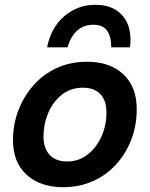

<svg xmlns="http://www.w3.org/2000/svg" viewBox="-20 -770 625 799"><path d="M344 -513Q437 -513 493 -461Q549 -409 549 -316Q549 -247 526 -188Q503 -129 462 -84.5Q421 -40 365 -15.5Q309 9 243 9Q148 9 91 -42.5Q34 -94 34 -188Q34 -250 55.5 -308Q77 -366 117 -412.5Q157 -459 214 -486Q271 -513 344 -513ZM260 -98Q307 -98 344 -126.5Q381 -155 402 -201.5Q423 -248 423 -302Q423 -352 397.5 -378.5Q372 -405 325 -405Q274 -405 237 -375.5Q200 -346 180.5 -299.5Q161 -253 161 -202Q161 -153 186.5 -125.5Q212 -98 260 -98ZM443 -573Q443 -618 425.5 -642.5Q408 -667 369 -667Q289 -667 261 -573H176Q192 -655 247.5 -702.5Q303 -750 377 -750Q452 -750 491.5 -703Q531 -656 521 -573Z"/></svg>

Font: Livvic SemiBold
Style: Italic
Weight: 600
Italic angle: -10°
Designer: Jacques Le Bailly, Baron von Fonthausen
Version: Version 1.001; ttfautohint (v1.8.2)